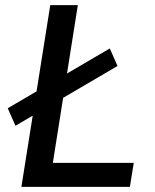

<svg xmlns="http://www.w3.org/2000/svg" viewBox="-20 -725 601 745"><path d="M63 0 175 -705H282L185 -93H499L484 0ZM40 -237 10 -305 406 -537 436 -469Z"/></svg>

Font: Nunito Sans 7pt SemiCondensed SemiBold
Style: Italic
Weight: 600
Width: 4
Italic angle: -9°
Designer: Vernon Adams
Foundry: Vernon Adams
Version: Version 3.101;gftools[0.9.27]